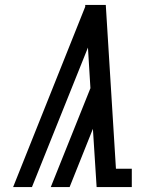

<svg xmlns="http://www.w3.org/2000/svg" viewBox="-20 -755 640 775"><path d="M33 0 324 -728V-735Q345 -735 365.5 -735Q386 -735 407 -735L448 -74H512V0H370L355 -235L261 0H185L345 -399L335 -563L109 0Z"/></svg>

Font: Iosevka Slab Extended
Style: Italic
Weight: 400
Width: 7
Italic angle: -9°
Monospace: yes
Designer: Belleve Invis
Foundry: Belleve Invis
Version: Version 11.1.0; ttfautohint (v1.8.3)